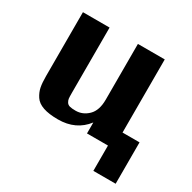

<svg xmlns="http://www.w3.org/2000/svg" viewBox="-139 -609 878 880"><g transform="rotate(30 300.5 -169.0)"><path d="M462 0H351V-58Q298 11 203 11Q155 11 124.5 0.5Q94 -10 80 -31.5Q66 -53 61.5 -75.5Q57 -98 57 -134V-472H198V-125Q198 -105 199 -96.5Q200 -88 205.5 -79Q211 -70 222 -67Q233 -64 253 -64Q291 -64 319.5 -92Q348 -120 348 -177V-472H490V-85H580V134H462Z"/></g></svg>

Font: Coval
Style: Heavy
Weight: 900
Foundry: Context Ltd
Version: Version 001.000